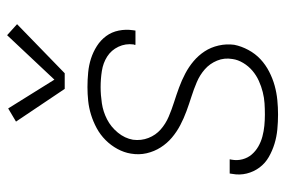

<svg xmlns="http://www.w3.org/2000/svg" viewBox="-151 -643 802 540"><g transform="rotate(-90 250.0 -373.0)"><path d="M198 8Q177 8 156 6Q135 4 115.5 -2Q96 -8 78.5 -18Q61 -28 49 -44Q37 -60 32 -80Q27 -100 31 -121Q31 -123 31.5 -124.5Q32 -126 32 -128H72Q72 -127 71.5 -125.5Q71 -124 71 -123Q68 -107 72 -92Q76 -77 85.5 -66Q95 -55 108 -47.5Q121 -40 136 -36Q151 -32 166.5 -30.5Q182 -29 198 -29Q214 -29 229.5 -30Q245 -31 261 -35Q277 -39 292.5 -46Q308 -53 321 -64Q334 -75 343 -90Q352 -105 354 -120Q358 -143 349.5 -163.5Q341 -184 325 -198Q309 -212 289 -220.5Q269 -229 248.5 -235.5Q228 -242 207.5 -249.5Q187 -257 168 -267Q149 -277 133 -290.5Q117 -304 105.5 -322Q94 -340 89 -361.5Q84 -383 88 -406Q91 -425 101 -443.5Q111 -462 126 -477Q141 -492 159.5 -502Q178 -512 197.5 -518Q217 -524 236.5 -526Q256 -528 275 -528Q296 -528 316.5 -526Q337 -524 355.5 -518Q374 -512 390.5 -501.5Q407 -491 418.5 -475.5Q430 -460 434 -440Q438 -420 435 -400Q435 -398 434.5 -396.5Q434 -395 434 -393H394Q394 -395 394 -396Q394 -397 395 -398Q398 -421 388.5 -441Q379 -461 361 -472.5Q343 -484 320.5 -487.5Q298 -491 275 -491Q253 -491 229.5 -487.5Q206 -484 184.5 -473Q163 -462 147 -442.5Q131 -423 127 -400Q124 -377 132 -356.5Q140 -336 156 -322Q172 -308 192 -299.5Q212 -291 232.5 -284.5Q253 -278 273.5 -270.5Q294 -263 313 -253Q332 -243 348 -229.5Q364 -216 375.5 -198.5Q387 -181 392 -159Q397 -137 394 -115Q390 -95 379.5 -75.5Q369 -56 353.5 -41.5Q338 -27 318.5 -17Q299 -7 279 -1.5Q259 4 238.5 6Q218 8 198 8ZM270 -592 178 -729 215 -751 296 -621 421 -754 452 -726 314 -592Z"/></g></svg>

Font: Iosevka SS04 Extralight
Style: Italic
Weight: 200
Italic angle: -9°
Monospace: yes
Designer: Belleve Invis
Foundry: Belleve Invis
Version: Version 19.0.0; ttfautohint (v1.8.4)